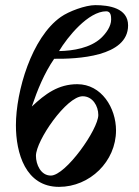

<svg xmlns="http://www.w3.org/2000/svg" viewBox="-20 -716 540 748"><path d="M479 -617C479 -685 404 -696 351 -696C313 -696 248 -672 217 -650C103 -570 42 -360 42 -228C42 -120 79 12 210 12C330 12 432 -87 432 -208C432 -295 376 -388 281 -388C207 -388 156 -350 104 -301C126 -366 152 -430 191 -487C278 -486 479 -494 479 -617ZM413 -640C413 -613 393 -586 374 -568C332 -529 265 -518 210 -517C243 -572 324 -672 394 -672C412 -672 413 -653 413 -640ZM363 -268C363 -212 236 -32 178 -32C139 -32 120 -75 120 -109C120 -168 239 -341 302 -341C341 -341 363 -303 363 -268Z"/></svg>

Font: XITS
Style: Bold Italic
Weight: 700
Italic angle: -16.33°
Designer: MicroPress Inc., with final additions and corrections provided by Coen Hoffman, Elsevier (retired)
Version: Version 1.105